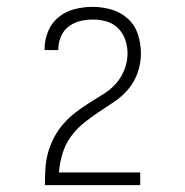

<svg xmlns="http://www.w3.org/2000/svg" viewBox="-20 -863 540 560"><path d="M111 -323V-324Q111 -348 112.5 -372Q114 -396 120.5 -419Q127 -442 138.5 -463.5Q150 -485 166 -503Q182 -521 201 -535.5Q220 -550 240.5 -563Q261 -576 281.5 -588.5Q302 -601 318 -619Q334 -637 343 -660Q352 -683 352 -707Q352 -727 345.5 -746.5Q339 -766 324.5 -780.5Q310 -795 290.5 -800.5Q271 -806 251 -806Q232 -806 213.5 -801.5Q195 -797 180 -785.5Q165 -774 157.5 -756Q150 -738 150 -719V-717H110V-720Q110 -747 120.5 -772Q131 -797 151.5 -813.5Q172 -830 198 -836.5Q224 -843 251 -843Q278 -843 305.5 -835Q333 -827 353.5 -808Q374 -789 382.5 -762Q391 -735 391 -707Q391 -679 382 -652.5Q373 -626 355.5 -604.5Q338 -583 315 -567.5Q292 -552 268.5 -536.5Q245 -521 223.5 -503.5Q202 -486 186 -463.5Q170 -441 162 -414Q154 -387 152 -360H389V-323Z"/></svg>

Font: Iosevka Curly Extralight
Style: Regular
Weight: 200
Monospace: yes
Designer: Belleve Invis
Foundry: Belleve Invis
Version: Version 22.1.2; ttfautohint (v1.8.4)